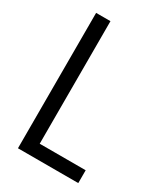

<svg xmlns="http://www.w3.org/2000/svg" viewBox="-174 -769 738 848"><g transform="rotate(30 195.5 -345.0)"><path d="M59.6 -690.4H132.8V-65.4H367.2V0H59.6Z"/></g></svg>

Font: Altinn-DIN Condensed
Style: Regular
Weight: 400
Width: 3
Designer: Charles Nix
Foundry: Altinn
Version: Version 2.00